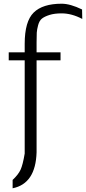

<svg xmlns="http://www.w3.org/2000/svg" viewBox="-20 -799 463 1034"><path d="M422 -748 423 -697Q366 -727 312 -727Q273 -727 246.5 -718.5Q220 -710 206 -699Q192 -688 185.5 -664Q179 -640 178 -623Q177 -606 177 -571Q177 -566 177 -563V-517H306V-474H177V21Q172 190 48 215V170Q79 141 91 114.5Q103 88 113 28V-474H27V-517H113V-563Q113 -684 161.5 -731.5Q210 -779 312 -779Q358 -779 422 -748Z"/></svg>

Font: Afta serif
Style: Regular
Weight: 400
Designer: parq.ink
Foundry: Oriol Esparraguera Font
Version: Version 1.000